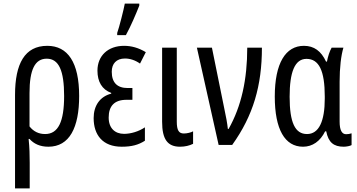

<svg xmlns="http://www.w3.org/2000/svg" viewBox="-20 -800 1971 1060"><path d="M417 -270C417 -456 354 -547 241 -547C117 -547 63 -449 63 -276V240H144V98C144 59 143 13 138 -33H143C167 -6 201 10 247 10C364 10 417 -96 417 -270ZM238 -476C305 -476 334 -410 334 -270C334 -129 302 -60 229 -60C194 -60 165 -74 143 -102V-286C143 -416 173 -476 238 -476Z M627 -606H675C702 -655 730 -721 749 -769V-780H669C664 -751 638 -648 627 -618ZM711 -314H685C627 -314 597 -344 597 -404C597 -448 622 -477 670 -477C697 -477 726 -468 753 -449L785 -512C745 -536 706 -547 665 -547C576 -547 518 -492 518 -410C518 -349 543 -306 594 -287V-283C532 -267 497 -217 497 -148C497 -55 547 10 652 10C707 10 744 0 780 -23V-97C746 -74 702 -61 665 -61C615 -61 580 -92 580 -151C580 -214 611 -249 678 -249H711Z M956 -537H875V-128C875 -31 905 10 974 10C1001 10 1026 4 1046 -6V-75C1036 -69 1013 -63 995 -63C967 -63 956 -81 956 -129Z M1067 -537 1187 0H1262C1378 -162 1426 -327 1426 -537H1345C1345 -361 1313 -214 1242 -88H1238C1235 -117 1228 -157 1217 -207L1150 -537Z M1653 10C1705 10 1748 -20 1775 -75H1781C1793 -14 1822 10 1878 10C1892 10 1913 6 1921 1V-64C1912 -61 1902 -59 1891 -59C1867 -59 1855 -82 1855 -129V-349C1855 -427 1863 -494 1876 -537H1811C1800 -518 1790 -487 1785 -460H1780C1753 -518 1714 -547 1658 -547C1557 -547 1497 -452 1497 -267C1497 -85 1553 10 1653 10ZM1675 -60C1609 -60 1579 -123 1579 -266C1579 -401 1607 -475 1672 -475C1741 -475 1773 -410 1773 -267V-256C1773 -129 1740 -60 1675 -60Z"/></svg>

Font: Noto Sans UI Condensed
Style: Regular
Weight: 400
Width: 3
Designer: Monotype Design Team
Foundry: Monotype Imaging Inc.
Version: Version 1.901